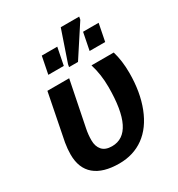

<svg xmlns="http://www.w3.org/2000/svg" viewBox="-188 -913 967 1044"><g transform="rotate(-30 295.5 -391.5)"><path d="M250.5 -528.3 193.8 -246.6Q186.5 -211.9 186.5 -175.3Q186.5 -137.2 206.5 -114.3Q226.6 -91.3 268.6 -91.3Q412.1 -91.3 412.1 -380.4Q412.1 -459.5 390.6 -528.3H530.3Q548.8 -466.3 548.8 -390.1Q548.8 -270 512.7 -177.7Q476.6 -85.4 410.9 -37.8Q345.2 9.8 255.9 9.8Q155.3 9.8 102.5 -34.4Q49.8 -78.6 49.8 -164.6Q49.8 -198.7 56.2 -236.8L113.8 -528.3ZM280.3 -581.1 283.2 -597.2 349.6 -791.5H465.3L461.9 -773.4L336.4 -581.1ZM161.6 -601.1 183.1 -709.5H280.3L258.8 -601.1ZM420.9 -601.1 442.4 -709.5H540L518.6 -601.1Z"/></g></svg>

Font: Liberation Sans
Style: Bold Italic
Weight: 700
Italic angle: -12°
Designer: Steve Matteson
Foundry: Ascender Corporation
Version: Version 2.1.5